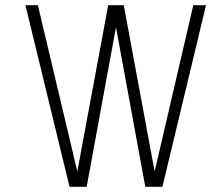

<svg xmlns="http://www.w3.org/2000/svg" viewBox="-20 -720 849 740"><path d="M78 -700 248 0H314L427 -615L540 0H606L774 -700H725L576 -59L457 -700H397L278 -59L126 -700Z"/></svg>

Font: Advent Pro
Style: Light
Weight: 300
Designer: Andreas Kalpakidis
Foundry: Andreas Kalpakidis
Version: Version 2.002 2007